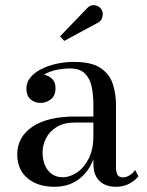

<svg xmlns="http://www.w3.org/2000/svg" viewBox="-20 -705 563 735"><path d="M422.5 10Q399 10 379.8 1Q360.5 -8 349 -27.5Q337.5 -47 337.5 -78.5V-304.5Q337.5 -340.5 331.2 -372Q325 -403.5 305.5 -423.2Q286 -443 246 -443Q225.5 -443 202.5 -438.8Q179.5 -434.5 159.5 -425.2Q139.5 -416 126.8 -401.2Q114 -386.5 114 -366H82Q82 -391.5 98.8 -406.2Q115.5 -421 135.5 -421Q157 -421 174.8 -407.2Q192.5 -393.5 192.5 -368Q192.5 -338 174.2 -324.5Q156 -311 135.5 -311Q112.5 -311 96.8 -325Q81 -339 81 -366Q81 -389.5 96.2 -408.2Q111.5 -427 137.5 -440.2Q163.5 -453.5 196 -460.8Q228.5 -468 262.5 -468Q331.5 -468 366 -444Q400.5 -420 412.2 -382.5Q424 -345 424 -304.5V-63.5Q424 -47.5 429.2 -36.8Q434.5 -26 452 -26Q463 -26 476.5 -34.2Q490 -42.5 497 -54.5L510 -30Q496.5 -13.5 475 -1.8Q453.5 10 422.5 10ZM188.5 10Q123.5 10 84.8 -23.2Q46 -56.5 46 -113.5Q46 -180.5 104 -219.8Q162 -259 268.5 -259H384V-236H268.5Q224.5 -236 196.8 -218.8Q169 -201.5 156 -175.2Q143 -149 143 -121.5Q143 -96.5 151.2 -74.8Q159.5 -53 177 -39.8Q194.5 -26.5 220.5 -26.5Q247.5 -26.5 274.5 -44.5Q301.5 -62.5 319.5 -97.8Q337.5 -133 337.5 -184H352.5Q352.5 -127 332.5 -83.2Q312.5 -39.5 276 -14.8Q239.5 10 188.5 10ZM226 -548.5 210 -566 313 -673Q323 -684 334.2 -685Q345.5 -686 355 -681Q364.5 -676 369 -667.5Q374 -659.5 373.5 -649.5Q373 -639.5 368.5 -631.2Q364 -623 355.5 -618.5Z"/></svg>

Font: Bodoni Moda 9pt
Style: Regular
Weight: 400
Designer: Owen Earl
Foundry: indestructible type
Version: Version 2.005